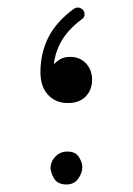

<svg xmlns="http://www.w3.org/2000/svg" viewBox="-20 -489 354 510"><path d="M160.6 -215.3Q127.4 -215.3 107.4 -237.3Q87.4 -259.3 87.4 -297.4Q87.4 -348.1 108.6 -389.9Q129.9 -431.6 175.8 -465.3Q184.1 -470.7 191.4 -468.3Q198.7 -465.8 202.1 -460.4Q205.6 -454.6 204.3 -447.8Q203.1 -440.9 195.3 -436.5Q160.6 -409.7 143.8 -380.9Q127 -352.1 123 -317.9Q130.4 -326.2 140.6 -332Q150.9 -337.9 166 -337.9Q192.4 -337.9 208.5 -320.6Q224.6 -303.2 224.6 -277.3Q224.6 -250.5 207.8 -232.9Q190.9 -215.3 160.6 -215.3ZM114.3 -42.5Q114.3 -59.6 127 -73Q139.6 -86.4 159.2 -86.4Q180.7 -86.4 189.7 -71.8Q198.7 -57.1 198.7 -45.9Q198.7 -29.3 187.7 -14.2Q176.8 1 156.7 1Q132.8 1 123.5 -15.1Q114.3 -31.2 114.3 -42.5Z"/></svg>

Font: Mikhak-DS2-FD Light
Style: Regular
Weight: 300
Designer: Amin Abedi
Version: Version 3.2